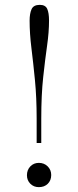

<svg xmlns="http://www.w3.org/2000/svg" viewBox="-20 -764 323 791"><path d="M131 -175V-276Q131 -362 124 -433.5Q117 -505 109.5 -565.5Q102 -626 102 -679Q102 -708 110 -726Q118 -744 144 -744Q167 -744 174.5 -727.5Q182 -711 182 -679Q182 -632 174 -576Q166 -520 158 -446.5Q150 -373 150 -275V-175ZM140 7Q119 7 105 -7Q91 -21 91 -42Q91 -64 105 -78.5Q119 -93 140 -93Q162 -93 176.5 -78.5Q191 -64 191 -43Q191 -21 177 -7Q163 7 140 7Z"/></svg>

Font: Display Extralight
Style: Regular
Weight: 200
Designer: Latin by Veronika Burian and Jose Scaglione. Greek by Irene Vlachou. Cyrillic by Vera Evstafieva.
Foundry: TypeTogether
Version: Version 3.002